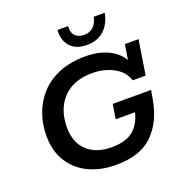

<svg xmlns="http://www.w3.org/2000/svg" viewBox="-139 -899 975 1030"><g transform="rotate(-20 348.0 -384.0)"><path d="M351 10Q262 10 194 -23Q126 -56 88.5 -117.5Q51 -179 51 -264Q51 -329 72 -388.5Q93 -448 135.5 -494.5Q178 -541 242.5 -567.5Q307 -594 394 -594Q483 -594 544 -555.5Q605 -517 621 -447L596 -463L615 -583H693L662 -386H588Q572 -439 518 -468Q464 -497 396 -497Q323 -497 272.5 -468Q222 -439 196 -387.5Q170 -336 170 -269Q170 -183 221 -135Q272 -87 360 -87Q448 -87 491.5 -128.5Q535 -170 547 -250L587 -221H431L444 -304H663L655 -257Q634 -133 562 -61.5Q490 10 351 10ZM424 -648Q379 -648 351 -665.5Q323 -683 310.5 -713Q298 -743 301 -778H362Q359 -741 377.5 -722.5Q396 -704 428 -704Q459 -704 480 -723Q501 -742 508 -778H571Q560 -718 522 -683Q484 -648 424 -648Z"/></g></svg>

Font: Rokkitt SemiBold
Style: Italic
Weight: 600
Italic angle: -9°
Designer: Vernon Adams
Foundry: Vernon Adams
Version: Version 3.103